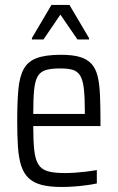

<svg xmlns="http://www.w3.org/2000/svg" viewBox="-20 -736 468 764"><path d="M225.5 8Q176.7 8 144.6 -0.6Q112.5 -9.2 93.2 -28Q73.8 -46.8 64.1 -77.3Q54.4 -107.9 51.4 -151.6Q48.5 -195.3 48.5 -254Q48.5 -328.5 53 -379.5Q57.6 -430.5 74.2 -461Q90.7 -491.5 126 -504.7Q161.3 -518 222.3 -518Q268.5 -518 297.7 -509.4Q326.8 -500.8 343.8 -482.2Q360.9 -463.7 368.4 -433.1Q375.9 -402.6 377.8 -358.4Q379.8 -314.2 379.8 -255.5V-234.3H112.3Q112.3 -175.3 116.3 -138.5Q120.3 -101.7 132.7 -81.8Q145.1 -61.9 170.1 -54.6Q195.1 -47.4 237.2 -47.4Q257.1 -47.4 278.6 -48.8Q300.2 -50.3 322.6 -53Q345.1 -55.7 365.3 -59.2V-6.1Q349.8 -2.5 326.3 0.7Q302.7 4 276.7 6Q250.6 8 225.5 8ZM317.6 -262V-292.2Q317.6 -350.2 313.5 -384.4Q309.4 -418.6 298.6 -435.7Q287.8 -452.8 268.9 -458.3Q249.9 -463.7 219.8 -463.7Q184.1 -463.7 162.5 -457.3Q140.8 -450.9 130 -432.2Q119.2 -413.4 115.7 -377.6Q112.3 -341.8 112.3 -282.6H337.3ZM107 -579V-584.6L184.8 -716.5H256.3L334.2 -584.6V-579H288.1L220.3 -677.8L153 -579Z"/></svg>

Font: Saira Thin Condensed
Style: Regular
Weight: 100
Width: 3
Version: Version 1.101